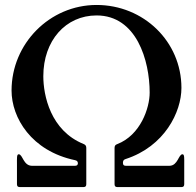

<svg xmlns="http://www.w3.org/2000/svg" viewBox="-20 -761 796 781"><path d="M446 -159.8V-11.4C446.4 -3.2 449.2 -0.4 457.4 0H718C726.2 -0.4 729 -3.2 729.4 -11.4V-92.3C729.4 -117.2 730.8 -133.5 722.3 -133.5C706 -133.5 703.8 -87.4 669.7 -86.6H491.5C483.3 -87 480.5 -89.8 480.1 -98V-99.4C480.5 -107.6 483 -111.5 490.8 -114C649.5 -165.5 718 -305.4 718 -403.4C718 -592.3 563.9 -740.8 372.9 -740.8C181.8 -740.8 27 -583.1 27 -392.8C27 -282 107.6 -146.7 285.5 -109.4C293.3 -107.6 296.2 -104.4 296.9 -96.9C296.2 -89.5 293.3 -87 285.5 -86.6H109.4C74.6 -87.4 72.4 -133.5 56.1 -133.5C47.6 -133.5 49 -117.2 49 -92.3V-11.4C49.4 -3.2 52.2 -0.4 60.4 0H319.6C327.8 -0.4 330.6 -3.2 331 -11.4V-159.8C330.6 -168 327.8 -171.9 320.3 -175.1C185 -229.8 156.2 -373.6 156.2 -451C156.2 -595.9 247.2 -698.2 372.9 -698.2C535.5 -698.2 588.8 -514.9 588.8 -384.2C588.8 -321.4 551.5 -211.3 456.7 -174.7C448.9 -171.9 446.4 -168 446 -159.8Z"/></svg>

Font: Margiela Serif Semibold
Style: Regular
Weight: 600
Designer: Andreas Faust, Stefan Endress
Version: Version 1.002;FEAKit 1.0